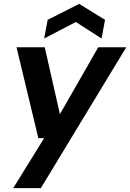

<svg xmlns="http://www.w3.org/2000/svg" viewBox="-20 -747 669 987"><path d="M48 220 207 -37H177L65 -504H210L288 -160L485 -504H629L190 220ZM207 -549 225 -645 387 -727 520 -645 502 -549 370 -634Z"/></svg>

Font: DM Sans
Style: Bold Italic
Weight: 700
Italic angle: -10°
Designer: Colophon Foundry, Jonny Pinhorn
Foundry: Colophon Foundry
Version: Version 4.004;gftools[0.9.30]